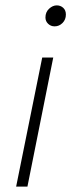

<svg xmlns="http://www.w3.org/2000/svg" viewBox="-20 -694 265 714"><path d="M40 0 137 -480H178L82 0ZM183 -596Q169 -596 159 -605.5Q149 -615 149 -629Q149 -649 162.5 -661.5Q176 -674 191 -674Q205 -674 215 -665Q225 -656 225 -640Q225 -621 212.5 -608.5Q200 -596 183 -596Z"/></svg>

Font: Source Sans 3 Light
Style: Italic
Weight: 300
Italic angle: -11°
Designer: Paul D. Hunt
Foundry: Adobe
Version: Version 3.046;hotconv 1.0.118;makeotfexe 2.5.65603